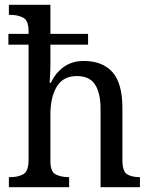

<svg xmlns="http://www.w3.org/2000/svg" viewBox="-20 -780 629 800"><path d="M17 0V-42H24Q55 -42 77 -54Q99 -66 99 -114V-594H15V-639H99V-650Q99 -695 76.5 -706.5Q54 -718 24 -718H17V-760H190V-639H347V-594H190V-514Q190 -489 188.5 -463Q187 -437 187 -435H192Q211 -476 245.5 -501Q280 -526 329 -526Q407 -526 448.5 -479.5Q490 -433 490 -330V-114Q490 -66 509.5 -54Q529 -42 560 -42H563V0H399V-326Q399 -391 376.5 -427Q354 -463 300 -463Q243 -463 216.5 -419Q190 -375 190 -301V-109Q190 -64 212.5 -53Q235 -42 265 -42H268V0Z"/></svg>

Font: Noto Serif Myanmar SemiCondensed
Style: Regular
Weight: 400
Width: 4
Designer: Ben Mitchell and the Monotype Design Team
Foundry: Monotype Imaging Inc.
Version: Version 2.106; ttfautohint (v1.8.4.7-5d5b)